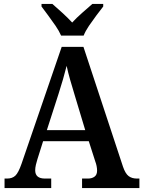

<svg xmlns="http://www.w3.org/2000/svg" viewBox="-20 -951 725 971"><path d="M3 0V-48H16Q42 -48 57.5 -62.5Q73 -77 89 -123L292 -714H402L602 -108Q614 -73 630.5 -60.5Q647 -48 672 -48H685V0H395V-48H425Q445 -48 458 -57.5Q471 -67 471 -88Q471 -99 468.5 -111.5Q466 -124 462 -134L429 -237H198L169 -145Q165 -133 161.5 -117.5Q158 -102 158 -90Q158 -48 207 -48H239V0ZM217 -293H411L358 -469Q346 -508 335 -546.5Q324 -585 317 -618Q309 -586 298.5 -549.5Q288 -513 276 -476ZM289 -771Q279 -794 261 -820.5Q243 -847 223.5 -873Q204 -899 190 -918V-931H245Q267 -912 295.5 -886Q324 -860 345 -837Q366 -860 395.5 -886Q425 -912 447 -931H502V-918Q487 -899 467.5 -873Q448 -847 430 -820.5Q412 -794 403 -771Z"/></svg>

Font: Noto Serif SemiCondensed SemiBold
Style: Regular
Weight: 600
Width: 4
Designer: Monotype Design Team
Foundry: Monotype Imaging Inc.
Version: Version 2.013; ttfautohint (v1.8.4.7-5d5b)